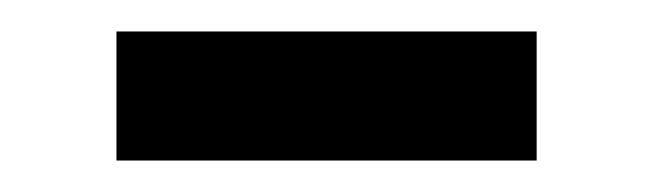

<svg xmlns="http://www.w3.org/2000/svg" viewBox="-20 -349 415 122"><path d="M54 -247V-329H321V-247Z"/></svg>

Font: Literata Variable Black
Style: Regular
Weight: 900
Designer: Latin by Veronika Burian and Jose Scaglione. Greek by Irene Vlachou. Cyrillic by Vera Evstafieva.
Foundry: TypeTogether
Version: Version 3.021